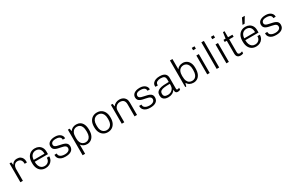

<svg xmlns="http://www.w3.org/2000/svg" viewBox="228 -2536 6830 4504"><g transform="rotate(-30 3643.0 -284.5)"><path d="M88 0V-511H136L148 -435Q148 -436 155.5 -449Q163 -462 179.5 -479Q196 -496 223.5 -508.5Q251 -521 292 -521Q347 -521 382.5 -498Q418 -475 435.5 -437Q453 -399 453 -354Q453 -344 452 -335.5Q451 -327 451 -325H391V-342Q391 -368 381 -396.5Q371 -425 346 -444.5Q321 -464 275 -464Q241 -464 218 -450Q195 -436 181.5 -414Q168 -392 162 -368Q156 -344 156 -325V0Z M767 10Q703 10 654 -20Q605 -50 577.5 -107.5Q550 -165 550 -247V-264Q550 -347 578.5 -404Q607 -461 657 -491Q707 -521 771 -521H777Q834 -521 879.5 -496.5Q925 -472 951.5 -425Q978 -378 978 -312V-248H619Q619 -182 637.5 -136.5Q656 -91 690 -67.5Q724 -44 772 -44Q810 -44 842 -60Q874 -76 893.5 -108Q913 -140 913 -189H978Q978 -127 950 -82.5Q922 -38 875.5 -14Q829 10 773 10ZM620 -298H912Q912 -384 874.5 -425.5Q837 -467 771 -467Q710 -467 667.5 -425Q625 -383 620 -298Z M1305 10Q1248 10 1209 -4Q1170 -18 1146 -40Q1122 -62 1111.5 -87.5Q1101 -113 1101 -134Q1101 -141 1101 -145.5Q1101 -150 1102 -158H1164Q1163 -154 1163 -151.5Q1163 -149 1163 -145Q1163 -113 1183 -90.5Q1203 -68 1238 -56Q1273 -44 1321 -44Q1363 -44 1394.5 -56Q1426 -68 1442.5 -88.5Q1459 -109 1459 -137Q1459 -169 1440.5 -187Q1422 -205 1391.5 -215Q1361 -225 1324.5 -231.5Q1288 -238 1251 -246.5Q1214 -255 1183.5 -269.5Q1153 -284 1134.5 -309.5Q1116 -335 1116 -378Q1116 -408 1128.5 -434.5Q1141 -461 1167 -480Q1193 -499 1230.5 -510Q1268 -521 1317 -521H1324Q1372 -521 1407.5 -508.5Q1443 -496 1466 -475.5Q1489 -455 1500.5 -431Q1512 -407 1512 -383Q1512 -379 1511.5 -373.5Q1511 -368 1511 -368H1448V-380Q1448 -389 1444 -403.5Q1440 -418 1426.5 -432.5Q1413 -447 1385.5 -457Q1358 -467 1311 -467Q1267 -467 1240.5 -457.5Q1214 -448 1201.5 -434Q1189 -420 1185 -405.5Q1181 -391 1181 -382Q1181 -355 1199 -338.5Q1217 -322 1248 -312.5Q1279 -303 1315.5 -296Q1352 -289 1389 -280Q1426 -271 1456.5 -256.5Q1487 -242 1505.5 -216Q1524 -190 1524 -149Q1524 -105 1508 -75Q1492 -45 1463 -26Q1434 -7 1396.5 1.5Q1359 10 1315 10Z M1669 181V-511H1717L1729 -436Q1757 -478 1799 -499.5Q1841 -521 1896 -521Q1952 -521 1998 -495Q2044 -469 2071.5 -411Q2099 -353 2099 -258V-245Q2099 -163 2071.5 -106Q2044 -49 1998 -19.5Q1952 10 1896 10Q1842 10 1801.5 -11.5Q1761 -33 1737 -69V181ZM1884 -45Q1925 -45 1958 -65Q1991 -85 2010.5 -128Q2030 -171 2030 -236V-262Q2030 -338 2010.5 -382.5Q1991 -427 1958 -447Q1925 -467 1884 -467Q1844 -467 1810.5 -448Q1777 -429 1756.5 -384.5Q1736 -340 1736 -263V-236Q1736 -170 1756 -127.5Q1776 -85 1810 -65Q1844 -45 1884 -45Z M2452 10Q2389 10 2339.5 -20.5Q2290 -51 2261.5 -109Q2233 -167 2233 -248V-263Q2233 -346 2262 -403.5Q2291 -461 2341 -491Q2391 -521 2454 -521H2460Q2524 -521 2573.5 -490.5Q2623 -460 2651 -402.5Q2679 -345 2679 -263V-248Q2679 -167 2650 -109Q2621 -51 2571.5 -20.5Q2522 10 2458 10ZM2456 -44Q2499 -44 2534 -65Q2569 -86 2590 -129Q2611 -172 2611 -235V-276Q2611 -340 2590 -382.5Q2569 -425 2534 -446Q2499 -467 2456 -467Q2413 -467 2378 -446Q2343 -425 2322.5 -382.5Q2302 -340 2302 -276V-235Q2302 -172 2322.5 -129Q2343 -86 2378 -65Q2413 -44 2456 -44Z M2834 0V-511H2881L2893 -435Q2920 -477 2966.5 -499Q3013 -521 3063 -521Q3116 -521 3157.5 -500.5Q3199 -480 3223 -439Q3247 -398 3247 -334V0H3180V-323Q3180 -399 3145.5 -432Q3111 -465 3048 -465Q3006 -465 2973 -445Q2940 -425 2921 -391.5Q2902 -358 2902 -315V0Z M3600 10Q3543 10 3504 -4Q3465 -18 3441 -40Q3417 -62 3406.5 -87.5Q3396 -113 3396 -134Q3396 -141 3396 -145.5Q3396 -150 3397 -158H3459Q3458 -154 3458 -151.5Q3458 -149 3458 -145Q3458 -113 3478 -90.5Q3498 -68 3533 -56Q3568 -44 3616 -44Q3658 -44 3689.5 -56Q3721 -68 3737.5 -88.5Q3754 -109 3754 -137Q3754 -169 3735.5 -187Q3717 -205 3686.5 -215Q3656 -225 3619.5 -231.5Q3583 -238 3546 -246.5Q3509 -255 3478.5 -269.5Q3448 -284 3429.5 -309.5Q3411 -335 3411 -378Q3411 -408 3423.5 -434.5Q3436 -461 3462 -480Q3488 -499 3525.5 -510Q3563 -521 3612 -521H3619Q3667 -521 3702.5 -508.5Q3738 -496 3761 -475.5Q3784 -455 3795.5 -431Q3807 -407 3807 -383Q3807 -379 3806.5 -373.5Q3806 -368 3806 -368H3743V-380Q3743 -389 3739 -403.5Q3735 -418 3721.5 -432.5Q3708 -447 3680.5 -457Q3653 -467 3606 -467Q3562 -467 3535.5 -457.5Q3509 -448 3496.5 -434Q3484 -420 3480 -405.5Q3476 -391 3476 -382Q3476 -355 3494 -338.5Q3512 -322 3543 -312.5Q3574 -303 3610.5 -296Q3647 -289 3684 -280Q3721 -271 3751.5 -256.5Q3782 -242 3800.5 -216Q3819 -190 3819 -149Q3819 -105 3803 -75Q3787 -45 3758 -26Q3729 -7 3691.5 1.5Q3654 10 3610 10Z M4093 10Q4052 10 4015 -2.5Q3978 -15 3954.5 -46.5Q3931 -78 3931 -132Q3931 -187 3956.5 -220.5Q3982 -254 4028.5 -271Q4075 -288 4138.5 -293Q4202 -298 4278 -298V-358Q4278 -420 4248.5 -443.5Q4219 -467 4152 -467Q4096 -467 4056 -444.5Q4016 -422 4016 -370V-355H3951Q3950 -361 3949.5 -367Q3949 -373 3949 -380Q3949 -424 3976 -456Q4003 -488 4048.5 -504.5Q4094 -521 4151 -521H4158Q4252 -521 4298.5 -483Q4345 -445 4345 -369V-78Q4345 -60 4352 -52Q4359 -44 4370 -44Q4381 -44 4395.5 -48.5Q4410 -53 4420 -60V-10Q4407 0 4390 5Q4373 10 4352 10Q4322 10 4306 -3Q4290 -16 4285 -38Q4280 -60 4279 -87Q4249 -37 4202 -13.5Q4155 10 4093 10ZM4113 -44Q4153 -44 4191 -62Q4229 -80 4253.5 -117.5Q4278 -155 4278 -212V-247Q4193 -247 4130.5 -240.5Q4068 -234 4034 -210.5Q4000 -187 4000 -135Q4000 -88 4027 -66Q4054 -44 4113 -44Z M4779 10Q4662 10 4605 -84L4581 0H4554V-720H4622V-442Q4645 -478 4687 -499.5Q4729 -521 4783 -521Q4838 -521 4883.5 -493.5Q4929 -466 4956 -411Q4983 -356 4983 -275V-261Q4983 -166 4955.5 -106.5Q4928 -47 4881.5 -18.5Q4835 10 4779 10ZM4769 -44Q4810 -44 4843 -64Q4876 -84 4895.5 -129Q4915 -174 4915 -250V-276Q4915 -342 4895.5 -384Q4876 -426 4843.5 -446Q4811 -466 4770 -466Q4730 -466 4695.5 -446Q4661 -426 4641 -384Q4621 -342 4621 -275V-249Q4621 -172 4641.5 -127Q4662 -82 4695.5 -63Q4729 -44 4769 -44Z M5149 0V-511H5216V0ZM5145 -656V-720H5220V-656Z M5405 0V-720H5473V0Z M5668 0V-511H5735V0ZM5664 -656V-720H5739V-656Z M6051 10Q6019 10 5993.5 -1.5Q5968 -13 5954 -38.5Q5940 -64 5940 -104V-454H5884V-511H5941L5964 -674H6007V-511H6126V-454H6007V-112Q6007 -68 6025 -56Q6043 -44 6064 -44Q6075 -44 6094.5 -49.5Q6114 -55 6126 -60V-8Q6117 -2 6104 2Q6091 6 6077.5 8Q6064 10 6051 10Z M6471 10Q6407 10 6358 -20Q6309 -50 6281.5 -107.5Q6254 -165 6254 -247V-264Q6254 -347 6282.5 -404Q6311 -461 6361 -491Q6411 -521 6475 -521H6481Q6538 -521 6583.5 -496.5Q6629 -472 6655.5 -425Q6682 -378 6682 -312V-248H6323Q6323 -182 6341.5 -136.5Q6360 -91 6394 -67.5Q6428 -44 6476 -44Q6514 -44 6546 -60Q6578 -76 6597.5 -108Q6617 -140 6617 -189H6682Q6682 -127 6654 -82.5Q6626 -38 6579.5 -14Q6533 10 6477 10ZM6324 -298H6616Q6616 -384 6578.5 -425.5Q6541 -467 6475 -467Q6414 -467 6371.5 -425Q6329 -383 6324 -298ZM6446 -591 6522 -750H6596L6597 -747L6503 -591Z M7009 10Q6952 10 6913 -4Q6874 -18 6850 -40Q6826 -62 6815.5 -87.5Q6805 -113 6805 -134Q6805 -141 6805 -145.5Q6805 -150 6806 -158H6868Q6867 -154 6867 -151.5Q6867 -149 6867 -145Q6867 -113 6887 -90.5Q6907 -68 6942 -56Q6977 -44 7025 -44Q7067 -44 7098.5 -56Q7130 -68 7146.5 -88.5Q7163 -109 7163 -137Q7163 -169 7144.5 -187Q7126 -205 7095.5 -215Q7065 -225 7028.5 -231.5Q6992 -238 6955 -246.5Q6918 -255 6887.5 -269.5Q6857 -284 6838.5 -309.5Q6820 -335 6820 -378Q6820 -408 6832.5 -434.5Q6845 -461 6871 -480Q6897 -499 6934.5 -510Q6972 -521 7021 -521H7028Q7076 -521 7111.5 -508.5Q7147 -496 7170 -475.5Q7193 -455 7204.5 -431Q7216 -407 7216 -383Q7216 -379 7215.5 -373.5Q7215 -368 7215 -368H7152V-380Q7152 -389 7148 -403.5Q7144 -418 7130.5 -432.5Q7117 -447 7089.5 -457Q7062 -467 7015 -467Q6971 -467 6944.5 -457.5Q6918 -448 6905.5 -434Q6893 -420 6889 -405.5Q6885 -391 6885 -382Q6885 -355 6903 -338.5Q6921 -322 6952 -312.5Q6983 -303 7019.5 -296Q7056 -289 7093 -280Q7130 -271 7160.5 -256.5Q7191 -242 7209.5 -216Q7228 -190 7228 -149Q7228 -105 7212 -75Q7196 -45 7167 -26Q7138 -7 7100.5 1.5Q7063 10 7019 10Z"/></g></svg>

Font: Chivo ExtraLight
Style: Regular
Weight: 250
Designer: Hector Gatti
Foundry: Omnibus-Type
Version: Version 2.002